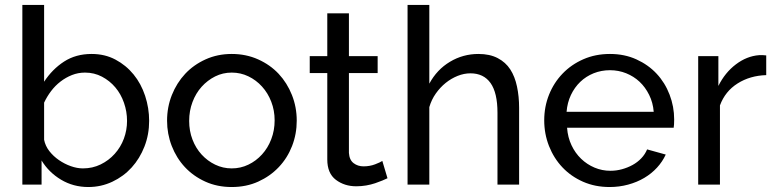

<svg xmlns="http://www.w3.org/2000/svg" viewBox="-20 -750 3148 780"><path d="M70.8 0V-730H159.2V-418Q192.4 -468.8 240.2 -499.8Q288.1 -530.8 352.1 -530.8Q406.2 -530.8 449.2 -507.8Q492.2 -484.9 522.7 -447.5Q553.2 -410.2 569.6 -360.6Q585.9 -311 585.9 -258.8Q585.9 -203.6 566.9 -154.8Q547.9 -106 514.9 -69.6Q481.9 -33.2 436.3 -11.7Q390.6 9.8 338.9 9.8Q277.8 9.8 228 -20Q178.2 -49.8 148.9 -98.1V0ZM159.2 -182.1Q164.1 -157.2 180.4 -136.2Q196.8 -115.2 219.5 -99.6Q242.2 -84 267.6 -75Q293 -65.9 316.9 -65.9Q356 -65.9 388.9 -82Q421.9 -98.1 446 -125Q470.2 -151.9 483.2 -186.5Q496.1 -221.2 496.1 -258.8Q496.1 -296.9 483.6 -332.5Q471.2 -368.2 448.5 -395Q425.8 -421.9 394.3 -438.5Q362.8 -455.1 325.2 -455.1Q297.4 -455.1 272.2 -445.1Q247.1 -435.1 225.6 -418.5Q204.1 -401.9 187.5 -379.9Q170.9 -357.9 159.2 -333Z M658.7 -259.8Q658.7 -314.9 678.2 -364Q697.8 -413.1 732.2 -450Q766.6 -486.8 815.2 -508.8Q863.8 -530.8 921.4 -530.8Q979.5 -530.8 1028.6 -508.8Q1077.6 -486.8 1112.1 -450Q1146.5 -413.1 1166 -364Q1185.5 -314.9 1185.5 -259.8Q1185.5 -205.6 1166.5 -156.7Q1147.5 -107.9 1112.5 -71Q1077.6 -34.2 1029.1 -12.2Q980.5 9.8 921.4 9.8Q862.3 9.8 814 -12.2Q765.6 -34.2 731.2 -71Q696.8 -107.9 677.7 -157Q658.7 -206.1 658.7 -259.8ZM748.5 -258.8Q748.5 -217.8 762 -182.9Q775.4 -147.9 799.1 -122.1Q822.8 -96.2 854.2 -81.1Q885.7 -65.9 921.4 -65.9Q957.5 -65.9 989 -81.1Q1020.5 -96.2 1044.4 -122.6Q1068.4 -148.9 1082 -184.6Q1095.7 -220.2 1095.7 -261.2Q1095.7 -301.3 1082 -336.7Q1068.4 -372.1 1044.4 -398.4Q1020.5 -424.8 989 -439.9Q957.5 -455.1 921.4 -455.1Q885.3 -455.1 854 -439.5Q822.8 -423.8 799.1 -397.5Q775.4 -371.1 762 -335.4Q748.5 -299.8 748.5 -258.8Z M1238.3 -453.1V-522H1309.6V-695.8H1397.5V-522H1514.2V-453.1H1397.5V-128.9Q1399.4 -100.1 1416.5 -87.2Q1433.6 -74.2 1456.5 -74.2Q1482.4 -74.2 1503.9 -82.5Q1525.4 -90.8 1533.2 -96.2L1554.2 -25.9Q1546.4 -22 1533.4 -16.6Q1520.5 -11.2 1503.9 -5.6Q1487.3 0 1467.8 3.4Q1448.2 6.8 1427.2 6.8Q1379.4 6.8 1344.5 -19.5Q1309.6 -45.9 1309.6 -102.1V-453.1Z M1635.7 0V-730H1724.1V-410.2Q1754.9 -467.3 1807.9 -499Q1860.8 -530.8 1923.8 -530.8Q1969.7 -530.8 2002 -513.9Q2034.2 -497.1 2053 -468Q2071.8 -439 2080.3 -398.4Q2088.9 -357.9 2088.9 -312V0H2001V-292Q2001 -373 1972.9 -412.6Q1944.8 -452.1 1891.1 -452.1Q1865.2 -452.1 1839.1 -441.7Q1813 -431.2 1790.5 -413.1Q1768.1 -395 1750.5 -370.1Q1732.9 -345.2 1724.1 -314.9V0Z M2190.9 -261.2Q2190.9 -316.4 2210.4 -365.2Q2230 -414.1 2265.4 -450.9Q2300.8 -487.8 2349.9 -509.3Q2398.9 -530.8 2458 -530.8Q2517.1 -530.8 2565.4 -508.8Q2613.8 -486.8 2647.7 -450.4Q2681.6 -414.1 2700.2 -365.5Q2718.8 -316.9 2718.8 -265.1Q2718.8 -253.9 2718.3 -244.9Q2717.8 -235.8 2716.8 -231H2283.7Q2286.6 -191.9 2301.8 -159.9Q2316.9 -127.9 2340.8 -105Q2364.7 -82 2395.3 -69.1Q2425.8 -56.2 2460 -56.2Q2483.9 -56.2 2506.8 -62.5Q2529.8 -68.8 2549.8 -79.8Q2569.8 -90.8 2585.2 -106.9Q2600.6 -123 2608.9 -143.1L2684.6 -122.1Q2671.4 -93.3 2649.2 -69.1Q2627 -44.9 2597.4 -27.3Q2567.9 -9.8 2531.7 0Q2495.6 9.8 2456.5 9.8Q2397.5 9.8 2348.6 -11.7Q2299.8 -33.2 2264.9 -70.1Q2230 -106.9 2210.4 -156.5Q2190.9 -206.1 2190.9 -261.2ZM2281.7 -295.9H2635.7Q2632.8 -333 2617.2 -364.5Q2601.6 -396 2578.1 -418Q2554.7 -439.9 2523.7 -452.4Q2492.7 -464.8 2458 -464.8Q2422.9 -464.8 2391.8 -452.4Q2360.8 -439.9 2337.4 -417.5Q2314 -395 2299.3 -364Q2284.7 -333 2281.7 -295.9Z M2816.4 0V-522H2898.4V-400.9Q2925.3 -455.1 2969.5 -488.5Q3013.7 -522 3063.5 -525.9Q3073.2 -525.9 3080.3 -525.9Q3087.4 -525.9 3092.8 -524.9V-444.8Q3026.9 -442.9 2976.3 -410.9Q2925.8 -378.9 2904.8 -321.8V0Z"/></svg>

Font: Raleway Medium
Style: Regular
Weight: 500
Designer: Matt McInerney, Pablo Impallari, Rodrigo Fuenzalida
Foundry: Matt McInerney, Pablo Impallari, Rodrigo Fuenzalida
Version: Version 3.000g; ttfautohint (v1.5) -l 8 -r 28 -G 28 -x 14 -D